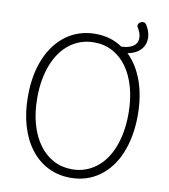

<svg xmlns="http://www.w3.org/2000/svg" viewBox="-155 -1744 1666 1891"><g transform="rotate(10 678.5 -798.0)"><path d="M680 19Q555 19 453.5 -32.5Q352 -84 279.5 -179Q207 -274 168 -406.5Q129 -539 129 -701Q129 -810 146.5 -905Q164 -1000 198 -1080Q232 -1160 280 -1222.5Q328 -1285 389.5 -1329.5Q451 -1374 524 -1397Q597 -1420 680 -1420Q758 -1420 825.5 -1399.5Q893 -1379 950 -1340Q1011 -1343 1048.5 -1361Q1086 -1379 1100 -1408.5Q1114 -1438 1108 -1475.5Q1102 -1513 1077 -1553Q1067 -1570 1073 -1585Q1079 -1600 1094 -1608.5Q1109 -1617 1125.5 -1615Q1142 -1613 1153 -1596Q1183 -1549 1191.5 -1500Q1200 -1451 1185 -1407.5Q1170 -1364 1129.5 -1332Q1089 -1300 1021 -1287Q1119 -1193 1173 -1043Q1227 -893 1227 -701Q1227 -593 1209.5 -497.5Q1192 -402 1159 -322Q1126 -242 1078 -179Q1030 -116 969 -71.5Q908 -27 835.5 -4Q763 19 680 19ZM680 -66Q749 -66 808.5 -86.5Q868 -107 919 -145.5Q970 -184 1009.5 -239Q1049 -294 1077 -365Q1105 -436 1119.5 -520.5Q1134 -605 1134 -701Q1134 -845 1101.5 -962Q1069 -1079 1009.5 -1162Q950 -1245 866.5 -1290Q783 -1335 680 -1335Q611 -1335 550.5 -1314.5Q490 -1294 439 -1255.5Q388 -1217 348 -1162Q308 -1107 280 -1036.5Q252 -966 237 -882Q222 -798 222 -701Q222 -557 255 -440Q288 -323 348.5 -239.5Q409 -156 493 -111Q577 -66 680 -66Z"/></g></svg>

Font: Playwrite BE WAL
Style: Regular
Weight: 400
Designer: Veronika Burian, José Scaglione
Foundry: TypeTogether
Version: Version 1.002